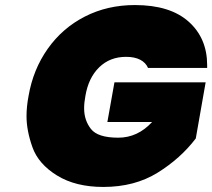

<svg xmlns="http://www.w3.org/2000/svg" viewBox="-20 -735 840 760"><path d="M566 -466Q557 -487 535 -498.5Q513 -510 479 -510Q415 -510 372.5 -468.5Q330 -427 318 -355Q313 -329 313 -306Q313 -259 340 -224.5Q367 -190 448 -190Q525 -190 582 -252H405L433 -409H794L755 -187Q695 -108 604 -51.5Q513 5 389 5Q279 5 205.5 -40.5Q132 -86 108.5 -152Q85 -218 85 -275Q85 -313 93 -355Q111 -460 169 -542Q227 -624 316 -669.5Q405 -715 514 -715Q653 -715 726.5 -649.5Q800 -584 800 -477Q800 -472 800 -466Z"/></svg>

Font: Fz Poppins Black
Style: Italic
Weight: 900
Italic angle: -10°
Designer: Ninad Kale (Devanagari), Jonny Pinhorn (Latin)
Foundry: Indian Type Foundry
Version: Vit hóa bi Vntype.Com & FontZin.Com